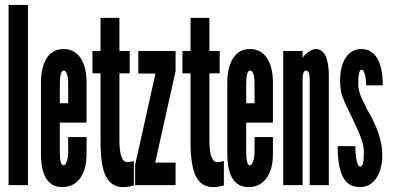

<svg xmlns="http://www.w3.org/2000/svg" viewBox="-20 -755 1612 783"><path d="M15 0H94V-735H15Z M234 8Q280 8 306.5 -28Q333 -64 333 -127V-196H258V-136Q258 -113.5 252.5 -97.2Q247 -81 239 -81Q224 -81 224 -136V-255H333V-418Q333 -483 308.2 -519Q283.5 -555 239 -555Q195 -555 171 -518.5Q147 -482 147 -415V-130Q147 8 234 8ZM224 -334V-411Q224 -467.5 240 -467Q258 -466.5 258 -411V-334Z M482 8Q503.5 8 526 1V-98Q514.5 -95.5 509.5 -94.8Q504.5 -94 499 -94Q467 -94 467 -184V-456H509V-547H467V-682H390V-547H357V-456H390V-176Q390 -79.5 412 -35.8Q434 8 482 8Z M531 0H696V-92H613L696 -465V-547H544V-455H614L531 -82Z M849 8Q870.5 8 893 1V-98Q881.5 -95.5 876.5 -94.8Q871.5 -94 866 -94Q834 -94 834 -184V-456H876V-547H834V-682H757V-547H724V-456H757V-176Q757 -79.5 779 -35.8Q801 8 849 8Z M994 8Q1040 8 1066.5 -28Q1093 -64 1093 -127V-196H1018V-136Q1018 -113.5 1012.5 -97.2Q1007 -81 999 -81Q984 -81 984 -136V-255H1093V-418Q1093 -483 1068.2 -519Q1043.5 -555 999 -555Q955 -555 931 -518.5Q907 -482 907 -415V-130Q907 8 994 8ZM984 -334V-411Q984 -467.5 1000 -467Q1018 -466.5 1018 -411V-334Z M1135 0H1214V-431Q1214 -467 1228 -467Q1243 -467 1243 -432V0H1321V-448Q1321 -500 1307.2 -527.5Q1293.5 -555 1267 -555Q1254.5 -555 1238 -543.2Q1221.5 -531.5 1214 -519V-547H1135Z M1448 8Q1489.5 8 1514.2 -28Q1539 -64 1539 -124Q1539 -205 1479 -305Q1456 -349.5 1448.5 -371Q1441 -392.5 1441 -414Q1441 -471 1455 -471Q1462.5 -471 1467.8 -452.2Q1473 -433.5 1473 -407H1541Q1541 -479 1518.5 -517Q1496 -555 1453 -555Q1413.5 -555 1390.2 -520.2Q1367 -485.5 1367 -425Q1367 -401 1370.5 -382.8Q1374 -364.5 1386 -337.5Q1398 -310.5 1423 -260Q1446.5 -210.5 1455.2 -183.8Q1464 -157 1464 -135Q1464 -101.5 1460.5 -88.8Q1457 -76 1448 -76Q1440 -76 1434.5 -99.5Q1429 -123 1429 -159H1357Q1357 -73 1379 -32.5Q1401 8 1448 8Z"/></svg>

Font: League Gothic Condensed
Style: Regular
Weight: 400
Width: 3
Designer: The League of Moveable Type
Version: Version 1.600; ttfautohint (v1.8.3)